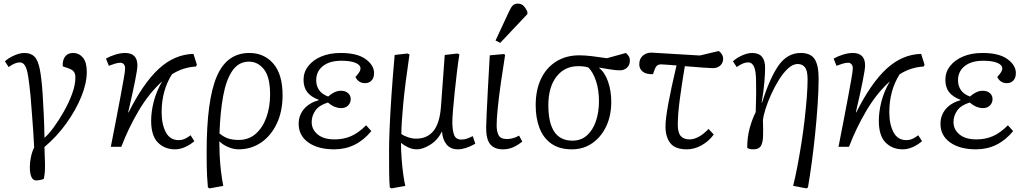

<svg xmlns="http://www.w3.org/2000/svg" viewBox="-20 -812 5683 1062"><path d="M180 186Q145 186 145 110Q145 85 151.5 55Q158 25 169 4Q167 -42 164 -83.5Q161 -125 157.5 -171.5Q154 -218 149 -281Q142 -351 135.5 -391.5Q129 -432 118 -449.5Q107 -467 89 -467Q77 -467 61 -460.5Q45 -454 28 -441L7 -473Q28 -492 59 -505.5Q90 -519 115 -519Q150 -519 170 -499.5Q190 -480 200 -430Q210 -380 216 -290Q219 -240 222 -179.5Q225 -119 226 -50Q247 -67 275.5 -105.5Q304 -144 332 -193Q360 -242 378.5 -292Q397 -342 397 -384Q397 -405 387.5 -416.5Q378 -428 356 -435L327 -445Q325 -479 340 -499Q355 -519 384 -519Q417 -519 438.5 -493.5Q460 -468 460 -414Q460 -352 430 -278Q400 -204 347.5 -130.5Q295 -57 226 1Q226 17 227 37.5Q228 58 228.5 76.5Q229 95 229 104Q229 131 227 148.5Q225 166 222 178Q207 183 197 184.5Q187 186 180 186Z M948 14Q891 14 853.5 -23.5Q816 -61 816 -144Q816 -193 830 -249Q844 -305 877 -362Q804 -296 747 -199.5Q690 -103 651 0H593Q608 -77 622 -149Q636 -221 647 -280.5Q658 -340 665 -380Q672 -420 672 -434Q672 -449 664.5 -457Q657 -465 646 -465Q632 -465 614.5 -459.5Q597 -454 582 -448L566 -488Q589 -501 618 -510Q647 -519 672 -519Q740 -519 740 -450Q740 -429 726.5 -361.5Q713 -294 689 -191L691 -190Q773 -353 859 -432Q945 -511 1050 -514L1069 -454L1064 -444Q992 -440 931 -401Q874 -311 874 -191Q874 -125 897 -81Q920 -37 968 -37Q988 -37 1005 -45.5Q1022 -54 1034 -64L1055 -31Q1030 -10 1002.5 2Q975 14 948 14Z M1140 230 1130 225Q1127 191 1125.5 164Q1124 137 1123.5 106Q1123 75 1123 28Q1123 -257 1178.5 -388Q1234 -519 1359 -519Q1441 -519 1492 -460Q1543 -401 1543 -285Q1543 -196 1511 -128.5Q1479 -61 1424 -23.5Q1369 14 1300 14Q1272 14 1242.5 1.5Q1213 -11 1195 -29H1193Q1193 2 1195 46.5Q1197 91 1202.5 136.5Q1208 182 1215 216ZM1300 -38Q1356 -38 1394.5 -72Q1433 -106 1453.5 -163Q1474 -220 1474 -289Q1474 -385 1440.5 -428Q1407 -471 1357 -471Q1300 -471 1265.5 -421Q1231 -371 1214.5 -281.5Q1198 -192 1194 -74Q1218 -54 1242.5 -46Q1267 -38 1300 -38Z M1829 14Q1739 14 1685.5 -24Q1632 -62 1632 -127Q1632 -174 1661 -208.5Q1690 -243 1743 -258V-260Q1700 -276 1679.5 -302.5Q1659 -329 1659 -371Q1659 -413 1685 -446.5Q1711 -480 1757 -499.5Q1803 -519 1865 -519Q1956 -519 2002.5 -485Q2049 -451 2049 -408Q2049 -381 2035 -366.5Q2021 -352 1999 -352Q1963 -352 1946 -386Q1963 -405 1968.5 -415Q1974 -425 1974 -433Q1974 -453 1946 -464.5Q1918 -476 1869 -476Q1803 -476 1766 -446.5Q1729 -417 1729 -368Q1729 -338 1744.5 -314.5Q1760 -291 1795 -278Q1812 -293 1829.5 -301.5Q1847 -310 1866 -310Q1890 -310 1905 -297Q1920 -284 1920 -264Q1920 -244 1906 -229Q1892 -214 1866 -214Q1850 -214 1832 -221Q1814 -228 1794 -245Q1745 -230 1724.5 -200.5Q1704 -171 1704 -137Q1704 -96 1737 -68.5Q1770 -41 1831 -41Q1880 -41 1921 -58.5Q1962 -76 2005 -119L2034 -87Q1951 14 1829 14Z M2146 230 2136 225Q2133 190 2132.5 144.5Q2132 99 2132 19Q2132 -23 2135 -100Q2138 -177 2145 -281Q2152 -385 2163 -508L2233 -516L2245 -511Q2220 -342 2210 -233.5Q2200 -125 2200 -71Q2213 -61 2236.5 -53Q2260 -45 2281 -45Q2343 -45 2377.5 -87.5Q2412 -130 2419 -221L2440 -508L2510 -516L2521 -511Q2514 -470 2507.5 -414Q2501 -358 2495 -302Q2489 -246 2485.5 -201.5Q2482 -157 2482 -138Q2482 -93 2491.5 -66.5Q2501 -40 2532 -40Q2547 -40 2562 -45Q2577 -50 2595 -59L2609 -17Q2554 14 2513 14Q2472 14 2450 -13Q2428 -40 2425 -84H2424Q2400 -36 2359 -11Q2318 14 2287 14Q2260 14 2236.5 2.5Q2213 -9 2199 -21H2198Q2198 20 2201.5 66.5Q2205 113 2210.5 153Q2216 193 2222 216Z M2762 14Q2715 14 2692 -13.5Q2669 -41 2669 -104Q2669 -121 2671.5 -177Q2674 -233 2678.5 -317.5Q2683 -402 2689 -506L2767 -513L2774 -509Q2761 -428 2750 -350.5Q2739 -273 2733 -212Q2727 -151 2727 -119Q2727 -85 2738 -64Q2749 -43 2784 -43Q2819 -43 2851 -62L2869 -29Q2844 -9 2818.5 2.5Q2793 14 2762 14ZM2747 -575 2721 -588 2796 -749Q2806 -771 2816 -781.5Q2826 -792 2844 -792Q2863 -792 2875 -780.5Q2887 -769 2897 -748V-734Z M3143 14Q3074 14 3029.5 -17.5Q2985 -49 2964 -104Q2943 -159 2943 -230Q2943 -315 2973 -377Q3003 -439 3057.5 -472.5Q3112 -506 3184 -506Q3215 -506 3252.5 -501.5Q3290 -497 3337 -490L3442 -519Q3453 -509 3458.5 -500Q3464 -491 3464 -477Q3464 -452 3448 -437.5Q3432 -423 3409 -423Q3388 -423 3362.5 -427Q3337 -431 3294 -438V-436Q3326 -411 3343.5 -360Q3361 -309 3361 -249Q3361 -172 3333 -113Q3305 -54 3256 -20Q3207 14 3143 14ZM3146 -34Q3194 -34 3226.5 -63Q3259 -92 3276 -141.5Q3293 -191 3293 -252Q3293 -315 3276.5 -364.5Q3260 -414 3234 -439Q3220 -443 3207 -444.5Q3194 -446 3178 -446Q3103 -446 3058 -388Q3013 -330 3013 -230Q3013 -34 3146 -34Z M3779 14Q3714 14 3687.5 -20.5Q3661 -55 3661 -112Q3661 -154 3676.5 -238.5Q3692 -323 3722 -450Q3694 -452 3670 -454Q3646 -456 3636 -456Q3611 -456 3602 -430L3592 -402Q3555 -400 3535.5 -415.5Q3516 -431 3516 -456Q3516 -487 3535.5 -504Q3555 -521 3583 -521L3851 -505L3956 -530Q3980 -511 3980 -487Q3980 -465 3964.5 -450Q3949 -435 3922 -435Q3910 -435 3870 -438Q3830 -441 3768 -446Q3752 -352 3740.5 -265.5Q3729 -179 3729 -123Q3729 -79 3745 -60Q3761 -41 3794 -41Q3819 -41 3846 -56Q3873 -71 3899 -99L3928 -68Q3901 -31 3861 -8.5Q3821 14 3779 14Z M4440 230 4367 216Q4379 169 4390.5 108.5Q4402 48 4412.5 -18Q4423 -84 4430.5 -149.5Q4438 -215 4442.5 -272.5Q4447 -330 4447 -373Q4447 -421 4432.5 -439.5Q4418 -458 4392 -458Q4366 -458 4339.5 -434Q4313 -410 4289 -371.5Q4265 -333 4245.5 -290Q4226 -247 4214 -208.5Q4202 -170 4200 -146Q4202 -91 4200.5 -55.5Q4199 -20 4187.5 -3Q4176 14 4147 14Q4121 14 4113 5Q4113 -53 4126.5 -102.5Q4140 -152 4160 -192Q4161 -222 4161.5 -245.5Q4162 -269 4162.5 -295Q4163 -321 4162 -358Q4162 -418 4151 -442.5Q4140 -467 4118 -467Q4104 -467 4088.5 -460.5Q4073 -454 4055 -441L4034 -473Q4056 -493 4086 -506Q4116 -519 4140 -519Q4177 -519 4194.5 -498Q4212 -477 4212 -438Q4212 -407 4208 -358Q4204 -309 4193 -245L4195 -244Q4238 -381 4286.5 -450Q4335 -519 4409 -519Q4464 -519 4486 -485Q4508 -451 4508 -379Q4508 -313 4502.5 -232.5Q4497 -152 4488.5 -69Q4480 14 4469.5 90.5Q4459 167 4449 225Z M4973 14Q4916 14 4878.5 -23.5Q4841 -61 4841 -144Q4841 -193 4855 -249Q4869 -305 4902 -362Q4829 -296 4772 -199.5Q4715 -103 4676 0H4618Q4633 -77 4647 -149Q4661 -221 4672 -280.5Q4683 -340 4690 -380Q4697 -420 4697 -434Q4697 -449 4689.5 -457Q4682 -465 4671 -465Q4657 -465 4639.5 -459.5Q4622 -454 4607 -448L4591 -488Q4614 -501 4643 -510Q4672 -519 4697 -519Q4765 -519 4765 -450Q4765 -429 4751.5 -361.5Q4738 -294 4714 -191L4716 -190Q4798 -353 4884 -432Q4970 -511 5075 -514L5094 -454L5089 -444Q5017 -440 4956 -401Q4899 -311 4899 -191Q4899 -125 4922 -81Q4945 -37 4993 -37Q5013 -37 5030 -45.5Q5047 -54 5059 -64L5080 -31Q5055 -10 5027.5 2Q5000 14 4973 14Z M5379 14Q5289 14 5235.5 -24Q5182 -62 5182 -127Q5182 -174 5211 -208.5Q5240 -243 5293 -258V-260Q5250 -276 5229.5 -302.5Q5209 -329 5209 -371Q5209 -413 5235 -446.5Q5261 -480 5307 -499.5Q5353 -519 5415 -519Q5506 -519 5552.5 -485Q5599 -451 5599 -408Q5599 -381 5585 -366.5Q5571 -352 5549 -352Q5513 -352 5496 -386Q5513 -405 5518.5 -415Q5524 -425 5524 -433Q5524 -453 5496 -464.5Q5468 -476 5419 -476Q5353 -476 5316 -446.5Q5279 -417 5279 -368Q5279 -338 5294.5 -314.5Q5310 -291 5345 -278Q5362 -293 5379.5 -301.5Q5397 -310 5416 -310Q5440 -310 5455 -297Q5470 -284 5470 -264Q5470 -244 5456 -229Q5442 -214 5416 -214Q5400 -214 5382 -221Q5364 -228 5344 -245Q5295 -230 5274.5 -200.5Q5254 -171 5254 -137Q5254 -96 5287 -68.5Q5320 -41 5381 -41Q5430 -41 5471 -58.5Q5512 -76 5555 -119L5584 -87Q5501 14 5379 14Z"/></svg>

Font: Literata 12pt Light
Style: Italic
Weight: 300
Italic angle: -2°
Designer: Latin by Veronika Burian and Jose Scaglione. Greek by Irene Vlachou. Cyrillic by Vera Evstafieva
Foundry: TypeTogether
Version: Version 3.002